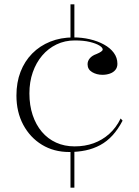

<svg xmlns="http://www.w3.org/2000/svg" viewBox="-20 -728 643 888"><path d="M306 -708H324V-543H306ZM306 -37H324V140H306ZM300 -25Q229 -25 174 -58.5Q119 -92 87.5 -151Q56 -210 56 -286Q56 -347 75 -396Q94 -445 129 -480.5Q164 -516 212.5 -535.5Q261 -555 320 -555Q359 -555 395.5 -546.5Q432 -538 461 -522Q490 -506 506.5 -483.5Q523 -461 523 -433Q523 -416 513.5 -404.5Q504 -393 488 -387.5Q472 -382 454 -382Q427 -382 406 -394.5Q385 -407 385 -431Q385 -446 395.5 -458.5Q406 -471 426 -478Q455 -490 455 -499Q455 -508 439.5 -517.5Q424 -527 395.5 -534Q367 -541 326 -541Q280 -541 241.5 -522.5Q203 -504 175 -471Q147 -438 131.5 -393.5Q116 -349 116 -296Q116 -241 131 -196Q146 -151 173.5 -118.5Q201 -86 239.5 -68.5Q278 -51 325 -51Q373 -51 413 -65.5Q453 -80 485 -108.5Q517 -137 538 -180L547 -170Q526 -130 500.5 -102Q475 -74 443.5 -57Q412 -40 376 -32.5Q340 -25 300 -25Z"/></svg>

Font: Kalnia Light
Style: Regular
Weight: 300
Designer: Frida Medrano
Foundry: Frida Medrano
Version: Version 1.105